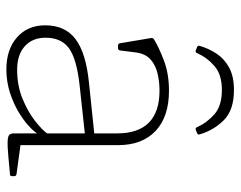

<svg xmlns="http://www.w3.org/2000/svg" viewBox="-94 -636 737 588"><g transform="rotate(90 274.0 -342.5)"><path d="M256 -691Q318 -691 349 -659.5Q380 -628 392 -586Q394 -580 388 -578L378 -574Q372 -572 370 -578Q356 -609 330 -631.5Q304 -654 256 -654Q209 -654 183 -631.5Q157 -609 143 -578Q141 -572 135 -574L125 -578Q119 -580 121 -586Q129 -614 145 -638Q161 -662 188 -676.5Q215 -691 256 -691ZM193 6Q132 6 95 -26.5Q58 -59 58 -113Q58 -174 100.5 -206Q143 -238 234 -247L397 -264L396 -235L239 -218Q160 -209 128 -185.5Q96 -162 96 -114Q96 -74 122 -50.5Q148 -27 194 -27Q243 -27 283 -43.5Q323 -60 351 -82Q379 -104 390 -120L398 -106Q394 -91 376 -72Q358 -53 329.5 -35Q301 -17 266 -5.5Q231 6 193 6ZM389 -333Q389 -398 356 -430.5Q323 -463 258 -463Q231 -463 205.5 -457Q180 -451 162.5 -435.5Q145 -420 141 -390L135 -342Q134 -336 128 -336H120Q114 -336 113 -342Q109 -366 105 -389.5Q101 -413 97 -437Q96 -443 101 -446Q123 -460 164.5 -476Q206 -492 258 -492Q338 -492 381.5 -451Q425 -410 425 -336V-162H389ZM425 -162V-14L405 -40L514 -25Q520 -24 520 -18V-11Q520 -5 514 -5L459 0Q426 3 411 2Q396 1 392.5 -4Q389 -9 389 -18V-95V-100V-162Z"/></g></svg>

Font: Hahmlet Thin
Style: Regular
Weight: 250
Version: Version 1.002